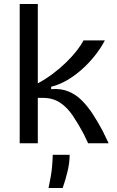

<svg xmlns="http://www.w3.org/2000/svg" viewBox="-20 -720 586 965"><path d="M79 0V-700H170V-301Q209 -322 245 -349Q281 -376 312 -406Q343 -436 365.5 -465Q388 -494 400 -517H507Q488 -480 458.5 -442.5Q429 -405 393 -372.5Q357 -340 317.5 -317Q278 -294 237 -284V-272Q287 -276 325 -260Q363 -244 392.5 -214Q422 -184 447 -145.5Q472 -107 495 -64L526 0H423L401 -46Q374 -97 346 -138.5Q318 -180 282 -204Q246 -228 196 -228H170V0ZM224 225Q238 160 241.5 120Q245 80 245 58H330Q330 97 320 139.5Q310 182 295 225Z"/></svg>

Font: Bricolage Grotesque 96pt ExtraBold
Style: Regular
Weight: 400
Version: Version 1.001;gftools[0.9.33.dev8+g029e19f]